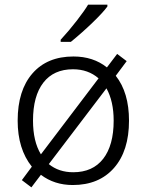

<svg xmlns="http://www.w3.org/2000/svg" viewBox="-20 -786 631 826"><path d="M241 -615Q277 -654 311 -698Q345 -742 359 -766H442V-758Q423 -732 378.5 -689Q334 -646 285 -606H241ZM74 -11 117 -69Q56 -145 56 -267Q56 -397 119.5 -470Q183 -543 296 -543Q381 -543 440 -496L484 -554L525 -523L478 -460Q535 -388 535 -267Q535 -137 470.5 -63.5Q406 10 293 10Q214 10 156 -34L115 20ZM404 -449Q359 -488 294 -488Q211 -488 166.5 -430.5Q122 -373 122 -267Q122 -178 156 -122ZM469 -267Q469 -350 438 -406L190 -80Q233 -45 295 -45Q379 -45 424 -103Q469 -161 469 -267Z"/></svg>

Font: OpenSansMMV
Style: Light
Weight: 300
Foundry: Ascender Corporation
Version: Version 4.001